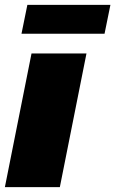

<svg xmlns="http://www.w3.org/2000/svg" viewBox="-25 -766 472 786"><path d="M-5 0 104 -547H329L220 0ZM63 -628 87 -746H427L403 -628Z"/></svg>

Font: Montserrat Black
Style: Italic
Weight: 900
Italic angle: -11.3°
Designer: Julieta Ulanovsky
Foundry: Julieta Ulanovsky
Version: Version 9.000; ttfautohint (v1.8.4.7-5d5b)